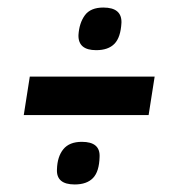

<svg xmlns="http://www.w3.org/2000/svg" viewBox="-20 -565 462 509"><path d="M188 -472Q190 -504 205 -524.5Q220 -545 254 -545Q303 -545 302 -505Q300 -466 283.5 -449Q267 -432 235 -432Q187 -432 188 -472ZM43 -260 59 -362H390L374 -260ZM131 -116Q132 -150 148 -169.5Q164 -189 197 -189Q246 -189 244 -149Q243 -110 226.5 -93Q210 -76 178 -76Q129 -76 131 -116Z"/></svg>

Font: Georama SemiCondensed SemiBold
Style: Italic
Weight: 600
Width: 4
Italic angle: -9°
Designer: Jean-Baptiste Levee
Foundry: Production Type
Version: Version 1.000